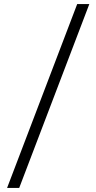

<svg xmlns="http://www.w3.org/2000/svg" viewBox="-20 -780 477 950"><path d="M15 150 362 -760H422L75 150Z"/></svg>

Font: Hedvig Letters Serif 14pt
Style: Regular
Weight: 400
Designer: Alexander Örn & Tor Weibull
Foundry: Kanon Foundry
Version: Version 1.000; ttfautohint (v1.8.4.7-5d5b)